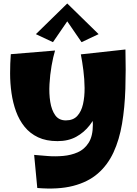

<svg xmlns="http://www.w3.org/2000/svg" viewBox="-20 -1052 789 1102"><path d="M700 -768Q703 -649 699.5 -541.5Q696 -434 680.5 -342Q665 -250 631.5 -177.5Q598 -105 541.5 -56Q485 -7 399.5 15Q314 37 194 27L176 -163Q210 -160 253.5 -156.5Q297 -153 342.5 -157Q388 -161 426.5 -178Q465 -195 489 -233Q513 -271 513 -336Q513 -375 507 -420.5Q501 -466 490.5 -517Q480 -568 468 -624Q456 -680 444 -740ZM310 -242Q245 -242 198.5 -264Q152 -286 121 -324.5Q90 -363 72 -412.5Q54 -462 46 -518Q38 -574 38 -631Q38 -688 42 -741L296 -762Q285 -726 276 -674.5Q267 -623 264 -568.5Q261 -514 268.5 -467Q276 -420 297 -390.5Q318 -361 358 -361Q400 -361 423.5 -386.5Q447 -412 456.5 -454.5Q466 -497 465.5 -547.5Q465 -598 458.5 -648.5Q452 -699 444 -740L587 -638Q586 -588 576.5 -533.5Q567 -479 547 -427Q527 -375 495 -333.5Q463 -292 417.5 -267Q372 -242 310 -242ZM284 -810 186 -856 366 -1032 380 -950ZM448 -810 352 -950 366 -1032 546 -856Z"/></svg>

Font: Marhey Light
Style: Regular
Weight: 300
Designer: Nur Syamsi & Bustanul Arifin
Foundry: Namelatype
Version: Version 1.000